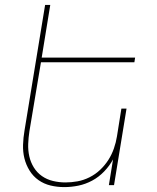

<svg xmlns="http://www.w3.org/2000/svg" viewBox="-20 -755 640 783"><path d="M242 8Q213 8 186 1.5Q159 -5 137 -20.5Q115 -36 100.5 -59.5Q86 -83 79.5 -109.5Q73 -136 74 -165Q75 -194 80 -223L164 -735H185L150 -520H531L528 -501H147L100 -220Q96 -194 95 -168Q94 -142 99.5 -117.5Q105 -93 118 -72Q131 -51 151 -37Q171 -23 196 -17Q221 -11 247 -11Q271 -11 296 -15.5Q321 -20 345 -32Q369 -44 388.5 -62.5Q408 -81 422 -103Q436 -125 444.5 -149.5Q453 -174 457 -199L475 -312H496L445 0H424L441 -105Q427 -79 405 -56Q383 -33 356 -18.5Q329 -4 300 2Q271 8 242 8Z"/></svg>

Font: Iosevka Thin Extended
Style: Italic
Weight: 100
Width: 7
Italic angle: -9°
Monospace: yes
Designer: Belleve Invis
Foundry: Belleve Invis
Version: Version 32.5.0; ttfautohint (v1.8.4)